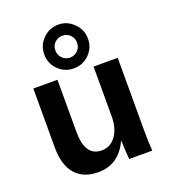

<svg xmlns="http://www.w3.org/2000/svg" viewBox="-146 -909 903 1024"><g transform="rotate(-20 305.5 -396.5)"><path d="M62 -528H199V-232Q199 -93 293 -93Q343 -93 373.5 -135.5Q404 -178 404 -245V-528H541V-118Q541 -45 545 0H414Q408 -70 408 -105H406Q353 10 236 10Q152 10 107 -42Q62 -94 62 -193ZM427 -679Q427 -627 391 -591Q355 -555 303 -555Q251 -555 215 -591Q179 -627 179 -679Q179 -730 215 -766Q252 -803 303 -803Q354 -803 390 -766Q427 -730 427 -679ZM365 -679Q365 -704 347.5 -722Q330 -740 303 -740Q278 -740 260 -722.5Q242 -705 242 -679Q242 -652 260 -634Q278 -616 303 -616Q329 -616 347 -634Q365 -652 365 -679Z"/></g></svg>

Font: Libra Sans
Style: Bold
Weight: 700
Foundry: Context Ltd
Version: Version 1.000